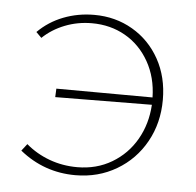

<svg xmlns="http://www.w3.org/2000/svg" viewBox="-39 -452 506 495"><g transform="rotate(5 214.0 -204.0)"><path d="M381 -209Q381 -149 354 -100.5Q327 -52 279.5 -24Q232 4 173 4Q92 4 29 -47L43 -65Q70 -42 104 -29.5Q138 -17 176 -17Q226 -17 265.5 -40.5Q305 -64 328 -104Q351 -144 354 -194L104 -192L105 -214L354 -213Q353 -265 330 -305.5Q307 -346 268.5 -368Q230 -390 182 -390Q145 -390 112 -377Q79 -364 55 -341L41 -355Q69 -383 106.5 -397.5Q144 -412 186 -412Q241 -412 285.5 -386Q330 -360 355.5 -314Q381 -268 381 -209Z"/></g></svg>

Font: Ysabeau Extralight
Style: Regular
Weight: 200
Designer: Christian Thalmann (Catharsis Fonts)
Version: Version 0.003